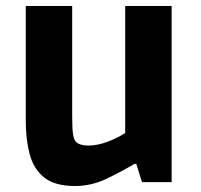

<svg xmlns="http://www.w3.org/2000/svg" viewBox="-20 -608 672 641"><path d="M230 13Q163 13 127.5 -15.5Q92 -44 79 -93.5Q66 -143 66 -205V-588H221V-220Q221 -177 224 -159Q227 -141 234 -134Q247 -122 276 -122Q305 -122 339.5 -135Q374 -148 398 -164V-588H553V0H454L435 -61H429Q389 -37 337.5 -12Q286 13 230 13Z"/></svg>

Font: Ruda SemiBold
Style: Bold
Weight: 900
Designer: Mariela Monsalve and Angelina Sanchez
Foundry: Mariela Monsalve and Angelina Sanchez
Version: Version 2.000